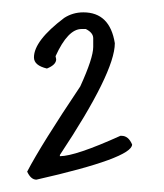

<svg xmlns="http://www.w3.org/2000/svg" viewBox="-20 -560 266 311"><path d="M115 -540Q158 -540 166 -490Q166 -443 77 -309V-307Q102 -307 175 -340H177Q188 -340 194 -326Q194 -304 39 -269Q30 -269 24 -282Q47 -326 110 -420Q131 -466 131 -484V-498Q131 -507 119 -513H112Q90 -513 70 -469L71 -464Q71 -455 56 -449Q35 -454 35 -467Q35 -494 84 -531Q98 -540 115 -540Z"/></svg>

Font: Just Me Again Down Here
Style: Regular
Weight: 400
Designer: Kimberly Geswein
Foundry: Kimberly Geswein
Version: Version 1.002 2007